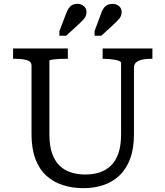

<svg xmlns="http://www.w3.org/2000/svg" viewBox="-20 -962 861 999"><path d="M237 -264Q237 -204 251 -164Q265 -124 290 -100Q315 -76 349 -65Q383 -54 424 -54Q465 -54 498.5 -65Q532 -76 557 -100Q582 -124 596 -164Q610 -204 610 -264V-635Q610 -640 602 -644Q594 -648 581 -650.5Q568 -653 552.5 -654.5Q537 -656 523 -656H514V-710H773V-656H762Q738 -656 718.5 -651.5Q699 -647 688 -637Q677 -627 677 -610V-264Q677 -189 657 -135.5Q637 -82 600.5 -48Q564 -14 516.5 1.5Q469 17 414 17Q356 17 306.5 1Q257 -15 220.5 -48.5Q184 -82 164 -135.5Q144 -189 144 -264V-620Q144 -642 120 -649Q96 -656 59 -656H48V-710H333V-656H324Q310 -656 294.5 -655.5Q279 -655 266 -653.5Q253 -652 245 -650.5Q237 -649 237 -646ZM323 -889Q330 -908 338 -919.5Q346 -931 357 -936.5Q368 -942 382 -942Q403 -942 416.5 -930Q430 -918 430 -899Q430 -879 416.5 -863.5Q403 -848 382 -829L324 -776H289V-800ZM505 -889Q511 -908 519.5 -919.5Q528 -931 539.5 -936.5Q551 -942 565 -942Q586 -942 599.5 -930Q613 -918 613 -899Q613 -879 599.5 -863.5Q586 -848 565 -829L507 -776H472V-800Z"/></svg>

Font: Roboto Serif
Style: Regular
Weight: 400
Designer: Greg Gazdowicz
Foundry: Commercial Type
Version: Version 1.008